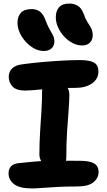

<svg xmlns="http://www.w3.org/2000/svg" viewBox="-20 -1046 601 1077"><path d="M121 -538Q71 -538 50 -561Q29 -584 29 -615Q29 -644 48.5 -662.5Q68 -681 103 -685Q160 -693 218 -698Q276 -703 330 -706Q384 -709 428 -709Q484 -709 508 -694.5Q532 -680 532 -645Q532 -603 496 -578Q460 -553 403 -553Q354 -553 316 -551.5Q278 -550 249 -547.5Q220 -545 197 -543Q174 -541 156 -539.5Q138 -538 121 -538ZM296 -104Q253 -104 227 -125Q201 -146 201 -181Q201 -245 205 -307Q209 -369 212.5 -425.5Q216 -482 216 -528Q216 -565 228.5 -583Q241 -601 275 -601Q313 -601 341 -576Q369 -551 369 -515Q369 -482 365 -430Q361 -378 356.5 -311Q352 -244 352 -165Q352 -104 296 -104ZM160 11Q90 11 59 -13Q28 -37 28 -74Q28 -98 42 -113Q56 -128 86 -131Q131 -136 165.5 -139Q200 -142 230 -143Q260 -144 289 -144.5Q318 -145 350.5 -144.5Q383 -144 424 -144Q469 -144 492.5 -136Q516 -128 524.5 -113.5Q533 -99 533 -81Q533 -48 504.5 -24Q476 0 412 0Q354 0 304.5 2.5Q255 5 218 8Q181 11 160 11ZM441 -791Q413 -791 386.5 -805Q360 -819 339 -842Q318 -865 305.5 -893Q293 -921 293 -949Q293 -984 311 -1005Q329 -1026 369 -1026Q396 -1026 416.5 -1013.5Q437 -1001 450 -967Q458 -943 467 -928Q476 -913 483.5 -901.5Q491 -890 495.5 -878Q500 -866 500 -848Q500 -822 484 -806.5Q468 -791 441 -791ZM225 -760Q198 -760 172 -774Q146 -788 124.5 -811.5Q103 -835 90.5 -863Q78 -891 78 -918Q78 -953 97 -974Q116 -995 158 -995Q185 -995 204 -981Q223 -967 236 -931Q246 -905 254.5 -889Q263 -873 270 -861Q277 -849 281 -839Q285 -829 285 -814Q285 -789 269 -774.5Q253 -760 225 -760Z"/></svg>

Font: Shantell Sans
Style: Bold
Weight: 700
Designer: Stephen Nixon, Anya Danilova, Shantell Martin
Foundry: Arrow Type
Version: Version 1.011;[c5ecc13dd]